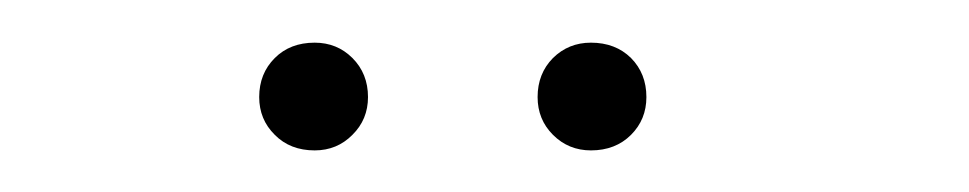

<svg xmlns="http://www.w3.org/2000/svg" viewBox="-20 -690 454 90"><path d="M127.5 -619.5Q138 -619.5 145.2 -626.8Q152.5 -634 152.5 -644.5Q152.5 -655.5 145.2 -662.8Q138 -670 127.5 -670Q116 -670 108.8 -662.8Q101.5 -655.5 101.5 -644.5Q101.5 -634 108.8 -626.8Q116 -619.5 127.5 -619.5ZM257 -619.5Q268.5 -619.5 275.8 -626.8Q283 -634 283 -644.5Q283 -655.5 275.8 -662.8Q268.5 -670 257 -670Q246.5 -670 239.2 -662.8Q232 -655.5 232 -644.5Q232 -634 239.2 -626.8Q246.5 -619.5 257 -619.5Z"/></svg>

Font: Anybody SemiExpanded ExtraLight
Style: Regular
Weight: 250
Width: 6
Version: Version 1.113;gftools[0.9.25]